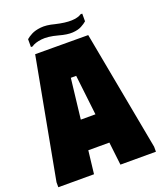

<svg xmlns="http://www.w3.org/2000/svg" viewBox="-150 -917 847 1011"><g transform="rotate(-20 274.0 -411.0)"><path d="M0 0V-28L125 -700L422 -699L547 -28V0H348L333 -129H215L200 0ZM233 -294H315L289 -519H259ZM274 -751Q219 -766 182 -761.5Q145 -757 126 -743H117V-787Q128 -797 148 -807.5Q168 -818 200 -821.5Q232 -825 277 -813Q332 -800 367.5 -801.5Q403 -803 422 -816H431V-773Q420 -763 400.5 -752.5Q381 -742 350.5 -740Q320 -738 274 -751Z"/></g></svg>

Font: Phudu Light Black
Style: Regular
Weight: 900
Version: Version 1.005;gftools[0.9.23]